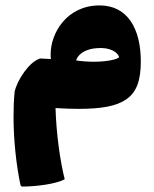

<svg xmlns="http://www.w3.org/2000/svg" viewBox="-20 -400 570 709"><path d="M348 -380C225 -380 167 -276 167 -200C167 -194 167 -188 168 -182C155 -183 142 -183 128 -184C88 -172 43 -104 34 -61C31 -32 30 -1 30 31C30 118 40 210 56 285L61 289C115 289 188 279 219 262C203 199 188 99 185 -1C216 1 245 2 270 2C355 2 410 -8 446 -33C484 -59 500 -102 500 -173C500 -294 451 -380 348 -380ZM326 -172C304 -172 279 -174 261 -177C272 -209 309 -220 336 -222C386 -227 415 -207 420 -189C413 -180 372 -172 326 -172Z"/></svg>

Font: FilmFarsi_V5 Display
Style: Regular
Weight: 400
Designer: Borna Izadpanah
Foundry: Borna Izadpanah
Version: Version 1.000;PS 001.000;hotconv 1.0.88;makeotf.lib2.5.64775